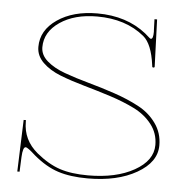

<svg xmlns="http://www.w3.org/2000/svg" viewBox="-44 -565 592 610"><g transform="rotate(5 252.5 -259.5)"><path d="M32.7 0 38.6 -165H45.9V-159.7Q45.9 -101.6 92.3 -63Q130.4 -31.7 167.2 -19.5Q204.1 -7.3 257.3 -7.3Q346.7 -7.3 404.5 -39.8Q462.4 -72.3 462.4 -122.1Q462.4 -159.2 440.4 -187.5Q418.5 -215.8 383.5 -233.2Q348.6 -250.5 306.2 -264.2Q263.7 -277.8 221.2 -289.8Q178.7 -301.8 143.8 -315.4Q108.9 -329.1 86.9 -350.6Q64.9 -372.1 64.9 -400.4Q64.9 -453.6 115.2 -488Q165.5 -522.5 242.7 -522.5Q336.4 -522.5 399.4 -472.2Q402.8 -469.2 407.5 -465.1Q412.1 -460.9 414.6 -459Q417 -457 418.9 -457Q426.3 -457 426.3 -480Q426.3 -481 426 -484.6Q425.8 -488.3 425.5 -498.3Q425.3 -508.3 424.8 -520H433.1L438.5 -370.1Q438.5 -366.7 434.6 -366.7Q430.7 -366.7 430.7 -370.1L430.2 -374Q421.4 -440.9 393.6 -463.9Q334.5 -512.7 242.7 -512.7Q170.9 -512.7 124.3 -481Q77.6 -449.2 77.6 -400.4Q77.6 -375.5 99.6 -356.4Q121.6 -337.4 156.5 -324.7Q191.4 -312 233.9 -300.3Q276.4 -288.6 318.8 -274.2Q361.3 -259.8 396.2 -241.2Q431.2 -222.7 453.1 -192.1Q475.1 -161.6 475.1 -122.1Q475.1 -68.4 413.3 -33Q351.6 2.4 257.3 2.4Q201.7 2.4 162.6 -10.3Q123.5 -22.9 84 -56.2Q59.1 -79.1 52.7 -79.1Q43.5 -79.1 42 -46.9L40 0Z"/></g></svg>

Font: Znikomit
Style: Regular
Weight: 100
Designer: gluk
Foundry: gluk
Version: Version 0.53